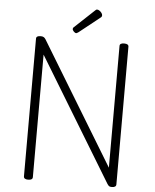

<svg xmlns="http://www.w3.org/2000/svg" viewBox="-81 -1465 1249 1546"><g transform="rotate(5 543.5 -692.5)"><path d="M206 14Q170 14 170 -10V-1123Q170 -1135 179 -1140.5Q188 -1146 206 -1146Q221 -1146 230 -1141Q239 -1136 246 -1125L845 -139V-1123Q845 -1135 854 -1140.5Q863 -1146 881 -1146Q917 -1146 917 -1123V-10Q917 2 908 8Q899 14 882 14Q868 14 861 10Q854 6 845 -8L242 -1000V-10Q242 2 233 8Q224 14 206 14ZM489 -1195Q479 -1195 468.5 -1206Q458 -1217 458 -1226Q458 -1229 459 -1233Q460 -1237 465 -1241L623 -1389Q628 -1394 631.5 -1396.5Q635 -1399 641 -1399Q649 -1399 659.5 -1392Q670 -1385 677 -1375Q684 -1365 684 -1356Q684 -1350 682 -1346Q680 -1342 672 -1336L506 -1204Q500 -1201 496 -1198Q492 -1195 489 -1195Z"/></g></svg>

Font: Playwrite BR Light
Style: Regular
Weight: 300
Version: Version 1.003